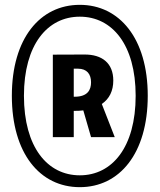

<svg xmlns="http://www.w3.org/2000/svg" viewBox="-20 -762 660 794"><path d="M285 -195V-303.5H288.5C301 -303.5 313 -304 324.5 -305.5L356.5 -195H454.5L401 -332C432.5 -353.5 448.5 -386.5 448.5 -429C448.5 -500.5 402.5 -537 329 -536.5L198.5 -536V-195ZM29 -366C29 -127 145.5 12 310 12C474 12 591 -127 591 -366C591 -603 474 -742 310 -742C145.5 -742 29 -603 29 -366ZM79 -366C79 -577 176 -693 310 -693C444 -693 541 -577 541 -366C541 -153.5 444 -37 310 -37C176 -37 79 -153.5 79 -366ZM285 -362V-478H302C340 -478 356.5 -455 356.5 -421.5C356.5 -391.5 343.5 -362 289 -362Z"/></svg>

Font: Monaspace Argon ExtraBold
Style: Bold
Weight: 800
Designer: Riley Cran & the Lettermatic Team
Foundry: Lettermatic
Version: Version 1.000 (Monaspace Argon)